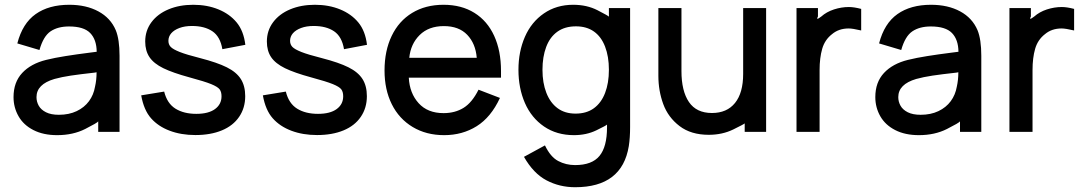

<svg xmlns="http://www.w3.org/2000/svg" viewBox="-20 -533 4496 796"><path d="M216.8 27.3Q159.7 27.3 118.7 6.3Q77.6 -14.6 56.9 -51Q36.1 -87.4 36.1 -130.4Q36.1 -191.9 72 -230.5Q107.9 -269 171.4 -284.7Q207 -293.5 251.5 -300.5Q295.9 -307.6 353.5 -314.9L380.9 -318.4Q380.4 -368.7 354 -396Q327.6 -423.3 266.1 -423.3Q219.7 -423.3 189.7 -403.1Q159.7 -382.8 143.6 -325.7L51.8 -353Q73.2 -436 127.9 -474.6Q182.6 -513.2 267.1 -513.2Q337.4 -513.2 387.9 -485.8Q438.5 -458.5 460 -407.7Q475.6 -369.6 475.6 -301.8V13.7H387.2V-29.8Q383.8 -23.9 333.3 1.7Q282.7 27.3 216.8 27.3ZM224.1 -57.1Q266.1 -57.1 297.9 -72.3Q329.6 -87.4 348.9 -113.5Q368.2 -139.6 374 -173.8Q380.4 -201.2 380.4 -233.4Q379.4 -233.4 372.1 -231.9Q310.5 -225.1 273.2 -219.5Q235.8 -213.9 205.6 -205.6Q131.3 -183.6 131.3 -130.4Q131.3 -111.3 140.6 -94.7Q149.9 -78.1 170.7 -67.6Q191.4 -57.1 224.1 -57.1Z M790 26.9Q731 26.9 683.6 9Q636.2 -8.8 606.2 -42.7Q576.2 -76.7 565.4 -137.7L660.6 -153.3Q672.9 -104 707.5 -82.5Q742.2 -61 793.9 -61Q844.2 -61 871.3 -80.8Q898.4 -100.6 898.4 -133.8Q898.4 -152.3 890.4 -162.8Q882.3 -173.3 855.5 -184.3Q828.6 -195.3 765.1 -212.4Q696.8 -231 657.2 -250.2Q617.7 -269.5 599.9 -295.9Q582 -322.3 582 -360.8Q582 -406.2 607.9 -440.9Q633.8 -475.6 679 -494.4Q724.1 -513.2 781.2 -513.2Q838.9 -513.2 885.5 -494.1Q932.1 -475.1 961.2 -439.9Q990.2 -404.8 997.1 -347.2L901.9 -329.1Q893.1 -381.3 860.6 -403.3Q828.1 -425.3 775.9 -425.3Q746.1 -425.3 723.9 -417Q701.7 -408.7 689.9 -395Q678.2 -381.3 678.2 -363.8Q678.2 -348.6 687.7 -338.6Q697.3 -328.6 724.9 -317.6Q752.4 -306.6 810.1 -292Q880.4 -273.9 920.4 -253.9Q960.4 -233.9 978.5 -205.3Q996.6 -176.8 996.6 -134.3Q996.6 -85.4 971.4 -48.6Q946.3 -11.7 899.7 7.6Q853 26.9 790 26.9Z M1294.4 26.9Q1235.4 26.9 1188 9Q1140.6 -8.8 1110.6 -42.7Q1080.6 -76.7 1069.8 -137.7L1165 -153.3Q1177.2 -104 1211.9 -82.5Q1246.6 -61 1298.3 -61Q1348.6 -61 1375.7 -80.8Q1402.8 -100.6 1402.8 -133.8Q1402.8 -152.3 1394.8 -162.8Q1386.7 -173.3 1359.9 -184.3Q1333 -195.3 1269.5 -212.4Q1201.2 -231 1161.6 -250.2Q1122.1 -269.5 1104.2 -295.9Q1086.4 -322.3 1086.4 -360.8Q1086.4 -406.2 1112.3 -440.9Q1138.2 -475.6 1183.3 -494.4Q1228.5 -513.2 1285.6 -513.2Q1343.3 -513.2 1389.9 -494.1Q1436.5 -475.1 1465.6 -439.9Q1494.6 -404.8 1501.5 -347.2L1406.2 -329.1Q1397.5 -381.3 1365 -403.3Q1332.5 -425.3 1280.3 -425.3Q1250.5 -425.3 1228.3 -417Q1206.1 -408.7 1194.3 -395Q1182.6 -381.3 1182.6 -363.8Q1182.6 -348.6 1192.1 -338.6Q1201.7 -328.6 1229.2 -317.6Q1256.8 -306.6 1314.5 -292Q1384.8 -273.9 1424.8 -253.9Q1464.8 -233.9 1482.9 -205.3Q1501 -176.8 1501 -134.3Q1501 -85.4 1475.8 -48.6Q1450.7 -11.7 1404.1 7.6Q1357.4 26.9 1294.4 26.9Z M1821.3 27.3Q1747.1 27.3 1690.7 -6.6Q1634.3 -40.5 1604.2 -101.1Q1574.2 -161.6 1574.2 -240.7Q1574.2 -322.3 1603.8 -384Q1633.3 -445.8 1688.7 -479.5Q1744.1 -513.2 1818.8 -513.2Q1893.1 -513.2 1946.8 -479.7Q2000.5 -446.3 2028.8 -384.3Q2057.1 -322.3 2057.1 -238.8V-210.9H1674.8Q1678.2 -146.5 1715.6 -105.2Q1752.9 -64 1818.8 -64Q1866.2 -64 1901.6 -85.7Q1937 -107.4 1963.9 -161.1L2052.7 -127Q2015.6 -46.9 1956.3 -9.8Q1897 27.3 1821.3 27.3ZM1956.5 -293.5Q1951.7 -352.5 1917 -388.7Q1882.3 -424.8 1820.3 -424.8Q1757.3 -424.8 1720 -387.9Q1682.6 -351.1 1676.8 -293.5Z M2364.3 243.2Q2299.8 243.2 2245.6 214.6Q2191.4 186 2152.3 117.2L2239.3 69.8Q2262.2 117.7 2294.2 134.5Q2326.2 151.4 2364.3 151.4Q2434.1 151.4 2465.3 113.5Q2496.6 75.7 2496.6 -4.9V-16.6Q2493.7 -12.7 2452.4 7.3Q2411.1 27.3 2359.4 27.3Q2288.1 27.3 2235.6 -8.5Q2183.1 -44.4 2156.2 -106Q2129.4 -167.5 2129.4 -243.7Q2129.4 -318.8 2156.2 -380.4Q2183.1 -441.9 2235.1 -477.5Q2287.1 -513.2 2356.4 -513.2Q2413.1 -513.2 2457.3 -490.5Q2501.5 -467.8 2504.4 -463.9V-499.5H2592.3V-6.8Q2592.3 38.6 2586.9 72.8Q2559.1 243.2 2364.3 243.2ZM2366.2 -62Q2411.6 -62 2442.1 -84.2Q2472.7 -106.4 2488.5 -147.5Q2504.4 -188.5 2504.4 -243.7Q2504.4 -298.8 2488.5 -339.8Q2472.7 -380.9 2442.4 -402.3Q2412.1 -423.8 2367.7 -423.8Q2321.8 -423.8 2290.8 -401.6Q2259.8 -379.4 2244.4 -338.4Q2229 -297.4 2229 -243.7Q2229 -189.5 2245.1 -148.2Q2261.2 -106.9 2291.5 -84.5Q2321.8 -62 2366.2 -62Z M2918.5 25.9Q2844.7 25.9 2797.4 -10.3Q2750 -46.4 2729.7 -101.6Q2709.5 -156.7 2709.5 -218.8V-499.5H2805.2V-238.3Q2805.2 -155.8 2836.2 -110.1Q2867.2 -64.5 2931.6 -64.5Q2993.7 -64.5 3027.3 -106.2Q3061 -147.9 3061 -226.6V-499.5H3156.2V13.7H3067.4V-21.5Q3065.4 -18.6 3020 3.7Q2974.6 25.9 2918.5 25.9Z M3377.9 13.7H3282.2V-499.5H3371.1V-464.8Q3360.4 -445.8 3384.8 -464.4Q3406.7 -483.9 3437.5 -493.9Q3468.3 -503.9 3499.5 -503.9Q3520.5 -503.9 3550.3 -496.1V-406.7Q3514.6 -415 3498.5 -415Q3457.5 -415 3429.7 -391.6Q3399.4 -368.2 3388.7 -330.6Q3377.9 -293 3377.9 -242.7Z M3789.6 27.3Q3732.4 27.3 3691.4 6.3Q3650.4 -14.6 3629.6 -51Q3608.9 -87.4 3608.9 -130.4Q3608.9 -191.9 3644.8 -230.5Q3680.7 -269 3744.1 -284.7Q3779.8 -293.5 3824.2 -300.5Q3868.7 -307.6 3926.3 -314.9L3953.6 -318.4Q3953.1 -368.7 3926.8 -396Q3900.4 -423.3 3838.9 -423.3Q3792.5 -423.3 3762.5 -403.1Q3732.4 -382.8 3716.3 -325.7L3624.5 -353Q3646 -436 3700.7 -474.6Q3755.4 -513.2 3839.8 -513.2Q3910.2 -513.2 3960.7 -485.8Q4011.2 -458.5 4032.7 -407.7Q4048.3 -369.6 4048.3 -301.8V13.7H3960V-29.8Q3956.5 -23.9 3906 1.7Q3855.5 27.3 3789.6 27.3ZM3796.9 -57.1Q3838.9 -57.1 3870.6 -72.3Q3902.3 -87.4 3921.6 -113.5Q3940.9 -139.6 3946.8 -173.8Q3953.1 -201.2 3953.1 -233.4Q3952.1 -233.4 3944.8 -231.9Q3883.3 -225.1 3845.9 -219.5Q3808.6 -213.9 3778.3 -205.6Q3704.1 -183.6 3704.1 -130.4Q3704.1 -111.3 3713.4 -94.7Q3722.7 -78.1 3743.4 -67.6Q3764.2 -57.1 3796.9 -57.1Z M4260.7 13.7H4165V-499.5H4253.9V-464.8Q4243.2 -445.8 4267.6 -464.4Q4289.6 -483.9 4320.3 -493.9Q4351.1 -503.9 4382.3 -503.9Q4403.3 -503.9 4433.1 -496.1V-406.7Q4397.5 -415 4381.3 -415Q4340.3 -415 4312.5 -391.6Q4282.2 -368.2 4271.5 -330.6Q4260.7 -293 4260.7 -242.7Z"/></svg>

Font: Potro Sans Bangla
Style: Bold
Weight: 700
Designer: Jayed Ahsan Saad
Foundry: Codepotro
Version: Potro Sans Bangla;Version 0.996;CodepotroFonts;